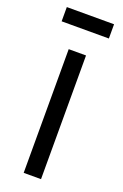

<svg xmlns="http://www.w3.org/2000/svg" viewBox="-135 -717 486 760"><g transform="rotate(20 108.5 -337.5)"><path d="M72 0V-521H145V0ZM8 -615V-675H207V-615Z"/></g></svg>

Font: Bricolage Grotesque SemiCondensed Light
Style: Regular
Weight: 300
Width: 4
Designer: Mathieu Triay
Foundry: Atelier Triay
Version: Version 1.000;gftools[0.9.30]